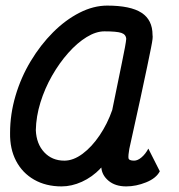

<svg xmlns="http://www.w3.org/2000/svg" viewBox="-20 -652 640 686"><path d="M510 -121 551 -40Q538 -15 502 -0.5Q466 14 431 14Q392 14 368 -6Q344 -26 342 -54Q341 -51 339.5 -51.5Q338 -52 339 -50Q309 -19 272.5 -2.5Q236 14 200 14Q144 14 102 -10Q60 -34 37.5 -77Q15 -120 16 -177Q16 -244 35.5 -310Q55 -376 90 -434Q125 -492 169.5 -536.5Q214 -581 264 -606.5Q314 -632 363 -632Q446 -632 485.5 -606.5Q525 -581 525 -527Q526 -522 525 -512.5Q524 -503 519.5 -480.5Q515 -458 506 -414.5Q497 -371 481.5 -299.5Q466 -228 442 -120Q438 -97 439 -87.5Q440 -78 459 -78Q472 -78 486 -90Q500 -102 510 -121ZM210 -78Q242 -78 275 -102.5Q308 -127 336 -168.5Q364 -210 381 -259Q401 -358 415.5 -427.5Q430 -497 431 -513Q430 -529 413.5 -534.5Q397 -540 353 -540Q323 -540 289.5 -519.5Q256 -499 224 -463Q192 -427 166 -381.5Q140 -336 124.5 -286Q109 -236 108 -187Q110 -138 138 -108Q166 -78 210 -78Z"/></svg>

Font: Victor Mono Thin
Style: Italic
Weight: 100
Italic angle: -12°
Monospace: yes
Designer: Rune Bjørnerås
Version: Version 1.561;gftools[0.9.30]